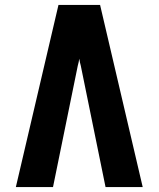

<svg xmlns="http://www.w3.org/2000/svg" viewBox="-20 -755 640 775"><path d="M44 0 216 -735H384L556 0H406L306 -490Q304 -497 302.5 -504Q301 -511 300 -518Q299 -511 297.5 -504Q296 -497 294 -490L194 0Z"/></svg>

Font: Iosevka Aile Heavy
Style: Regular
Weight: 900
Designer: Belleve Invis
Foundry: Belleve Invis
Version: Version 31.1.0; ttfautohint (v1.8.4)